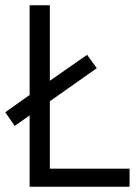

<svg xmlns="http://www.w3.org/2000/svg" viewBox="-23 -712 526 732"><path d="M471 -69H167V-326L346 -452L309 -503L167 -404V-692H90V-350L-3 -284L33 -232L90 -272V0H471Z"/></svg>

Font: RazerF5
Style: Regular
Weight: 400
Foundry: Razer Inc.
Version: Version 2